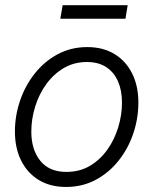

<svg xmlns="http://www.w3.org/2000/svg" viewBox="-20 -723 602 754"><path d="M239.3 11.2Q177.2 11.2 132.3 -16.1Q87.4 -43.5 63 -92.5Q38.6 -141.6 38.6 -206.1Q38.6 -268.6 58.8 -327.9Q79.1 -387.2 116.7 -434.6Q154.3 -481.9 206.5 -510Q258.8 -538.1 322.8 -538.1Q384.8 -538.1 429.7 -510.7Q474.6 -483.4 499 -434.3Q523.4 -385.3 523.4 -320.3Q523.4 -257.3 503.2 -198Q482.9 -138.7 445.3 -91.6Q407.7 -44.4 355.5 -16.6Q303.2 11.2 239.3 11.2ZM240.7 -47.9Q292.5 -47.9 332.8 -71.5Q373 -95.2 401.4 -135Q429.7 -174.8 444.3 -223.1Q459 -271.5 459 -320.3Q459 -367.7 443.4 -403.6Q427.7 -439.5 397 -459.5Q366.2 -479.5 321.3 -479.5Q271 -479.5 230.7 -455.8Q190.4 -432.1 161.9 -392.8Q133.3 -353.5 118.2 -304.7Q103 -255.9 103 -206.1Q103 -135.3 138.2 -91.6Q173.3 -47.9 240.7 -47.9ZM481.4 -702.6 472.7 -649.4H216.8L226.1 -702.6Z"/></svg>

Font: Inter 24pt Light
Style: Italic
Weight: 300
Italic angle: -9.3988°
Designer: Rasmus Andersson
Foundry: rsms
Version: Version 4.001;git-66647c0bb